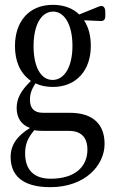

<svg xmlns="http://www.w3.org/2000/svg" viewBox="-20 -541 472 795"><path d="M188 234C333 234 413 143 413 55C413 -24 368 -74 268 -74H158C120 -74 104 -94 104 -128C104 -154 112 -173 127 -196C147 -186 172 -181 199 -181C297 -181 356 -251 356 -350C356 -391 348 -426 328 -457L396 -454C409 -453 416 -460 416 -473V-492C416 -502 414 -508 409 -513C404 -518 397 -517 387 -513L308 -481C283 -506 245 -521 199 -521C99 -521 42 -451 42 -350C42 -291 61 -239 108 -206C64 -164 49 -130 49 -94C49 -54 67 -25 104 -11C50 22 24 60 24 109C24 180 67 234 188 234ZM84 94C84 53 97 28 122 -2C137 1 154 1 176 1H266C323 1 342 36 342 78C342 149 291 199 190 199C122 199 84 164 84 94ZM119 -350C119 -438 151 -493 200 -493C247 -493 280 -439 280 -351C280 -265 247 -210 198 -210C149 -210 119 -264 119 -350Z"/></svg>

Font: 寒蝉锦书宋 CompactLight
Style: Bold
Weight: 400
Width: 4
Designer: 寒蝉锦书宋{Warren} 思源宋体{Ryoko NISHIZUKA 西塚涼子 (kana & ideographs); Frank Grießhammer (Latin, Greek & Cyrillic); Wenlong ZHANG 
Foundry: Adobe & ChillType
Version: Version 2.000;Glyphs 3.1.1 (3135)